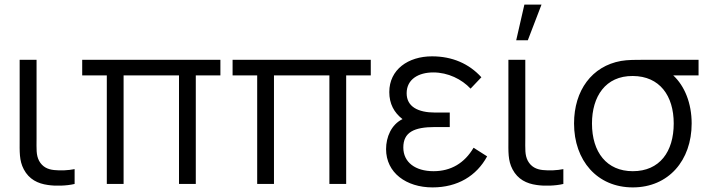

<svg xmlns="http://www.w3.org/2000/svg" viewBox="-20 -800 3082 835"><path d="M188.5 4.5C221 9.5 269 8.5 304.5 0V-64.5C276.5 -59 243.5 -57.5 215 -60.5C186.5 -63.5 164.5 -74.5 150 -100.5C136.5 -126.5 139 -152.5 139 -198.5V-540H65.5V-195.5C65.5 -140 63 -102.5 83.5 -63.5C106.5 -20 144.5 -1.5 188.5 4.5Z M444.5 0H517.5V-472H758.5V0H831.5V-472H938.5V-540H337.5V-472H444.5Z M1098.5 0H1171.5V-472H1412.5V0H1485.5V-472H1592.5V-540H991.5V-472H1098.5Z M1861 15C1970 15 2052.5 -35 2098.5 -120L2039.5 -157.5C2000.5 -91 1941.5 -55.5 1865.5 -55.5C1786 -55.5 1734 -94.5 1734 -158.5C1734 -224.5 1780 -247.5 1872 -247.5H1936V-310.5H1872.5C1798 -310.5 1748.5 -336 1748.5 -394.5C1748.5 -456 1801 -485 1864.5 -485C1928.5 -485 1988 -455.5 2026.5 -414.5L2073.5 -464C2020 -523 1947 -555 1859 -555C1755 -555 1673 -497.5 1673 -399.5C1673 -349 1693.5 -310.5 1730.5 -282C1681.5 -258 1659 -203.5 1659 -151.5C1659 -48.5 1747 15 1861 15Z M2260.5 -780 2225 -625H2275.5L2335 -780ZM2314 4.5C2346.5 9.5 2394.5 8.5 2430 0V-64.5C2402 -59 2369 -57.5 2340.5 -60.5C2312 -63.5 2290 -74.5 2275.5 -100.5C2262 -126.5 2264.5 -152.5 2264.5 -198.5V-540H2191V-195.5C2191 -140 2188.5 -102.5 2209 -63.5C2232 -20 2270 -1.5 2314 4.5Z M2732 15C2887.5 15 2988 -102.5 2988 -263C2988 -351 2957.5 -426 2908 -472H3018V-540H2785.5C2747 -540 2709 -540 2681 -535C2554.5 -512.5 2476.5 -407 2476.5 -263C2476.5 -102.5 2576.5 15 2732 15ZM2732 -55.5C2618.5 -55.5 2554.5 -138 2554.5 -263C2554.5 -380 2613 -470.5 2732 -469.5C2849 -469 2910 -383.5 2910 -263C2910 -140.5 2849 -55.5 2732 -55.5Z"/></svg>

Font: Hauora
Style: Regular
Weight: 400
Designer: Mikhail Sharanda
Foundry: WCYS & Co.
Version: Version 1.010